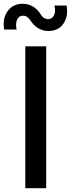

<svg xmlns="http://www.w3.org/2000/svg" viewBox="-64 -995 375 1015"><path d="M192.9 -831.1Q133.8 -831.1 97.2 -886.2Q81.1 -912.1 58.1 -912.1Q36.1 -912.1 26.6 -891.6Q17.1 -871.1 23.9 -838.9H-42Q-51.8 -897.9 -23.4 -936.5Q4.9 -975.1 55.2 -975.1Q114.3 -975.1 150.9 -919.9Q165 -894 190.9 -894Q211.9 -894 221.4 -914.1Q231 -934.1 224.1 -965.8H288.1Q297.9 -907.7 270.8 -869.4Q243.7 -831.1 192.9 -831.1ZM69.8 -750H180.2V0H69.8Z"/></svg>

Font: Oakes Grotesk
Style: Medium
Weight: 500
Designer: Samuel Oakes
Foundry: Samuel Oakes
Version: Version 1.0 | wf-rip DC20170320